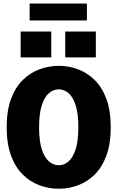

<svg xmlns="http://www.w3.org/2000/svg" viewBox="-20 -1090 690 1120"><path d="M323 11Q265.5 11 211.2 -8.8Q157 -28.5 113.5 -71Q70 -113.5 44.5 -182Q19 -250.5 19 -348Q19 -445 44.5 -513.2Q70 -581.5 113.5 -624Q157 -666.5 211.2 -686.2Q265.5 -706 323 -706Q380 -706 434 -686.2Q488 -666.5 531.5 -624Q575 -581.5 600.5 -513.2Q626 -445 626 -348Q626 -250.5 600.5 -182Q575 -113.5 531.5 -71Q488 -28.5 434 -8.8Q380 11 323 11ZM323 -126Q353.5 -126 379.5 -148.2Q405.5 -170.5 421.2 -219.2Q437 -268 437 -348Q437 -427.5 421.2 -476.2Q405.5 -525 379.5 -547Q353.5 -569 323 -569Q292 -569 265.8 -547Q239.5 -525 223.8 -476.2Q208 -427.5 208 -348Q208 -268 223.8 -219.2Q239.5 -170.5 265.8 -148.2Q292 -126 323 -126ZM100.5 -906H279V-755H100.5ZM360.5 -906H539V-755H360.5ZM153 -970.5V-1069.5H487V-970.5Z"/></svg>

Font: Trispace ExtraBold
Style: Regular
Weight: 800
Designer: Tyler Finck
Foundry: Etcetera Type Company
Version: Version 1.210; ttfautohint (v1.8.3)